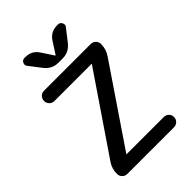

<svg xmlns="http://www.w3.org/2000/svg" viewBox="-273 -1075 1191 1191"><g transform="rotate(-45 322.0 -480.0)"><path d="M460.9 -960H469.7Q486.3 -960 494.6 -943.8Q502.9 -927.7 493.2 -915L430.7 -835Q395.5 -790 339.8 -790H303.7Q248 -790 212.9 -835L151.4 -915Q141.6 -927.7 149.4 -943.8Q157.2 -960 173.8 -960H182.6Q239.3 -960 269.5 -913.1L320.3 -835.9Q320.3 -835 322.3 -835Q324.2 -835 324.2 -835.9L374 -913.1Q404.3 -960 460.9 -960ZM96.7 -127 443.4 -636.7Q443.4 -637.7 443.8 -637.7Q444.3 -637.7 444.3 -638.7Q444.3 -639.6 443.4 -639.6H117.2Q98.6 -639.6 85.4 -652.8Q72.3 -666 72.3 -685.1Q72.3 -704.1 85 -717.3Q97.7 -730.5 117.2 -730.5H527.3Q545.9 -730.5 559.1 -717.3Q572.3 -704.1 572.3 -684.6Q572.3 -639.6 546.9 -602.5L201.2 -92.8Q201.2 -91.8 200.7 -91.8Q200.2 -91.8 200.2 -90.8Q200.2 -89.8 201.2 -89.8H527.3Q545.9 -89.8 559.1 -77.1Q572.3 -64.5 572.3 -45.4Q572.3 -26.4 559.1 -13.2Q545.9 0 527.3 0H117.2Q98.6 0 85.4 -13.2Q72.3 -26.4 72.3 -44.9Q71.3 -89.8 96.7 -127Z"/></g></svg>

Font: Rounded Mgen+ 2p medium
Style: Regular
Weight: 500
Designer: [Source Han Sans]
Ryoko NISHIZUKA  (kana & ideographs); Paul D. Hunt (Latin, Greek & Cyrillic); Wenlong ZHANG  (bopomofo
Version: Version 1.059.20150602